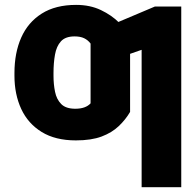

<svg xmlns="http://www.w3.org/2000/svg" viewBox="-20 -573 811 797"><path d="M292.5 -121.6Q314 -121.6 329.8 -127.2Q345.7 -132.8 356 -144V-318.8H520V-108.4Q501.5 -76.7 473.1 -49.6Q444.8 -22.5 401.9 -6.3Q358.9 9.8 294.9 9.8Q210 9.8 153.1 -25.1Q96.2 -60.1 68.1 -120.8Q40 -181.6 40 -258.3V-270Q40 -353.5 68.1 -417Q96.2 -480.5 153.3 -516.6Q210.4 -552.7 295.9 -552.7Q354 -552.7 398.9 -531.2Q443.8 -509.8 474.6 -478.8Q505.4 -447.8 520 -419.9V-283.7L356 -296.9V-392.1Q345.2 -406.7 329.3 -414.3Q313.5 -421.9 289.6 -421.9Q251.5 -421.9 232.9 -401.4Q214.4 -380.9 208.3 -346.4Q202.1 -312 202.1 -270V-258.3Q202.1 -223.1 208.5 -191.9Q214.8 -160.6 234.1 -141.1Q253.4 -121.6 292.5 -121.6ZM732.4 -545.9V204.1H567.9V-366.2L448.7 -324.7V-472.2L623 -545.9Z"/></svg>

Font: Inter 17pt ExtraBold
Style: Regular
Weight: 800
Version: Version 4.001;git-66647c0bb